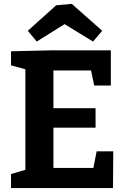

<svg xmlns="http://www.w3.org/2000/svg" viewBox="-20 -961 649 981"><path d="M473.7 -187.7H558.7L557.3 0H36.3V-71.7L128.7 -99L109.7 -70.3V-630L128 -602L36.3 -627.3V-699L250 -704H546.3V-524H461.3L441 -620.7L467.7 -601H230.7L253 -623.3V-386L230.7 -408.3H468.3V-308.7H230.7L253 -334.3V-80.7L230.7 -103H480L452.7 -80.7ZM167.7 -748.7 122 -803.7 267 -934 346.7 -941.3 502.3 -803.7 455.3 -748.7 260 -868.3 357 -867Z"/></svg>

Font: Bitter Thin
Style: Regular
Weight: 100
Designer: Sol Matas, and Bitter project Authors
Foundry: Sol Matas
Version: Version 2.002